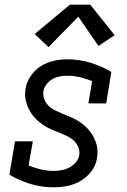

<svg xmlns="http://www.w3.org/2000/svg" viewBox="-20 -791 540 819"><path d="M209 8Q157 8 109.5 -6.5Q62 -21 20 -46L44 -188H120L102 -85Q127 -75 153.5 -68.5Q180 -62 208 -62Q225 -62 242 -65Q259 -68 275 -76Q291 -84 303 -98Q315 -112 318 -129Q321 -147 314.5 -162.5Q308 -178 296.5 -189.5Q285 -201 270 -208.5Q255 -216 239.5 -222.5Q224 -229 208.5 -235Q193 -241 179 -249Q165 -257 152 -267Q139 -277 128 -289Q117 -301 108.5 -315.5Q100 -330 94.5 -345.5Q89 -361 87.5 -378Q86 -395 89 -413Q94 -442 111.5 -467.5Q129 -493 154.5 -509Q180 -525 209 -531.5Q238 -538 267 -538Q318 -538 365.5 -523.5Q413 -509 455 -484L433 -350H357L373 -445Q348 -455 322 -461.5Q296 -468 268 -468Q252 -468 235.5 -465Q219 -462 204.5 -454Q190 -446 179 -432Q168 -418 165 -402Q163 -384 169 -368Q175 -352 186.5 -340.5Q198 -329 213 -321.5Q228 -314 243 -307.5Q258 -301 273.5 -295Q289 -289 303.5 -281Q318 -273 331 -263Q344 -253 355 -241Q366 -229 374.5 -215Q383 -201 388.5 -185.5Q394 -170 395.5 -152.5Q397 -135 394 -118Q390 -88 371 -62Q352 -36 325 -20Q298 -4 268 2Q238 8 209 8ZM187 -590 128 -646 278 -771H365L469 -641L400 -595L314 -720Z"/></svg>

Font: Iosevka Slab
Style: Italic
Weight: 400
Italic angle: -9°
Monospace: yes
Designer: Belleve Invis
Foundry: Belleve Invis
Version: Version 11.1.0; ttfautohint (v1.8.3)